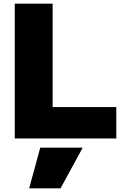

<svg xmlns="http://www.w3.org/2000/svg" viewBox="-20 -750 674 1040"><path d="M308 270H138L198 50H428ZM60 0V-730H265V-170H610V0Z"/></svg>

Font: M PLUS 1 Black
Style: Regular
Weight: 900
Designer: Coji Morishita
Foundry: UNDERFOREST DESIGN
Version: Version 1.001